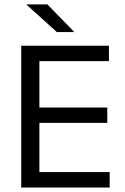

<svg xmlns="http://www.w3.org/2000/svg" viewBox="-20 -845 563 865"><path d="M157.5 0H75.6V-639H157.5ZM474.1 0H100.2V-69.7H474.1ZM463.4 -291.5H122.5V-360.4H463.4ZM470.8 -569.7H99.6V-639H470.8ZM314.2 -701.3 193.6 -825.1H99.7V-823.7L236.3 -700.4H314.2Z"/></svg>

Font: Anek Kannada Medium
Style: Regular
Weight: 500
Designer: Vaishnavi Murthy, Maithili Shingre (Kannada) & Yesha Goshar (Latin)
Foundry: Ek Type
Version: Version 1.003